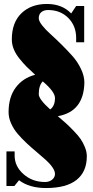

<svg xmlns="http://www.w3.org/2000/svg" viewBox="-20 -700 466 960"><path d="M401.9 -287.1Q398.9 -141.6 269 -119.1Q295.4 -96.7 310.5 -83Q325.7 -69.3 348.1 -46.1Q370.6 -22.9 383.1 -4.9Q395.5 13.2 404.8 36.4Q414.1 59.6 414.1 81.1Q414.1 158.7 362.8 199.5Q311.5 240.2 210 240.2Q127 240.2 75.2 201.2L51.8 230H12.2V57.1H53.2V78.1Q53.2 131.8 97.7 170.9Q142.1 210 205.1 210Q226.6 210 240.7 198.2Q254.9 186.5 254.9 169.9Q254.9 154.8 242.2 136.5Q229.5 118.2 209 99.6Q188.5 81.1 163.6 60.3Q138.7 39.6 114 16.6Q89.4 -6.3 68.8 -30.3Q48.3 -54.2 35.6 -82.8Q22.9 -111.3 22.9 -139.2Q22.9 -214.4 58.6 -262.2Q94.2 -310.1 155.8 -326.2Q129.9 -349.6 113.3 -366.2Q96.7 -382.8 77.4 -406.7Q58.1 -430.7 48.6 -454.6Q39.1 -478.5 39.1 -502.9Q39.1 -587.4 87.2 -633.8Q135.3 -680.2 214.8 -680.2Q290.5 -680.2 335.9 -632.8L360.8 -669.9H400.9V-488.8H360.8V-509.8Q360.8 -570.8 321.3 -610.4Q281.7 -649.9 220.2 -649.9Q199.7 -649.9 186.8 -639.4Q173.8 -628.9 173.8 -608.9Q173.8 -594.7 190.7 -573.2Q207.5 -551.8 232.9 -529.1Q258.3 -506.3 287.8 -477.1Q317.4 -447.8 342.8 -419.2Q368.2 -390.6 385 -355.2Q401.9 -319.8 401.9 -287.1ZM254.9 -210Q254.9 -241.2 193.8 -293Q173.8 -272.9 173.8 -229Q173.8 -204.1 231 -152.8Q254.9 -170.4 254.9 -210Z"/></svg>

Font: Lletraferida
Style: Heavy
Weight: 900
Designer: Josep Patau Bellart
Foundry: Josep Patau Bellart
Version: Version 1.000